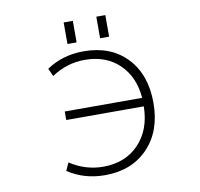

<svg xmlns="http://www.w3.org/2000/svg" viewBox="-97 -1035 1195 1148"><g transform="rotate(-10 500.0 -461.0)"><path d="M277.3 -354.5V-406.2H747.1Q737.3 -534.2 657.2 -611.8Q577.1 -689.5 447.3 -689.5Q338.9 -689.5 246.1 -627L224.6 -674.8Q322.3 -741.2 450.2 -741.2Q614.3 -741.2 711.4 -639.6Q808.6 -538.1 808.6 -365.2Q808.6 -194.3 710.4 -91.8Q612.3 10.7 450.2 10.7Q322.3 10.7 224.6 -54.7L246.1 -102.5Q339.8 -41 447.3 -41Q582 -41 664.1 -127Q746.1 -212.9 748 -354.5ZM363.3 -800.8V-931.6H418.9V-800.8ZM561.5 -800.8V-931.6H616.2V-800.8Z"/></g></svg>

Font: GenEi Gothic M Light
Style: Regular
Weight: 300
Designer: o_tamon (Modified); [Source Han Sans]
Ryoko NISHIZUKA  (kana & ideographs); Paul D. Hunt (Latin, Greek & Cyrillic); Wenl
Version: Version 1.1a;Original Version 1.004